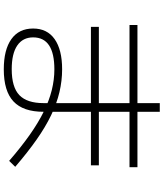

<svg xmlns="http://www.w3.org/2000/svg" viewBox="57 -906 885 1040"><g transform="rotate(90 500.0 -385.5)"><path d="M355 37Q249 37 191.5 -4Q134 -45 134 -122Q134 -198 191.5 -238.5Q249 -279 355 -279Q417 -279 478.5 -264.5Q540 -250 603.5 -219.5Q667 -189 736 -140.5Q805 -92 883 -25L851 8Q776 -57 710 -103.5Q644 -150 584 -179.5Q524 -209 467.5 -223Q411 -237 355 -237Q182 -237 182 -122Q182 -66 226 -36Q270 -6 354 -6Q452 -6 495 -47.5Q538 -89 538 -178V-808H585V-178Q585 -68 529 -15.5Q473 37 355 37ZM125 -435V-478H875V-435ZM115 -644V-687H885V-644Z"/></g></svg>

Font: M PLUS 1 Light
Style: Regular
Weight: 300
Designer: Coji Morishita
Foundry: UNDERFOREST DESIGN
Version: Version 1.001